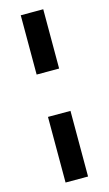

<svg xmlns="http://www.w3.org/2000/svg" viewBox="-126 -704 514 907"><g transform="rotate(-15 131.0 -251.0)"><path d="M76 158V-163H186V158ZM76 -370V-660H186V-370Z"/></g></svg>

Font: Bricolage Grotesque 18pt SemiBold
Style: Regular
Weight: 600
Version: Version 1.001;gftools[0.9.33.dev8+g029e19f]